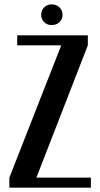

<svg xmlns="http://www.w3.org/2000/svg" viewBox="-20 -861 460 881"><path d="M59 -653V-699H383V-653L147 -46H397V0H23V-46L261 -653ZM169 -793Q169 -814 183 -827.5Q197 -841 217 -841Q238 -841 252.5 -827.5Q267 -814 267 -793Q267 -773 253 -759.5Q239 -746 217 -746Q196 -746 182.5 -759.5Q169 -773 169 -793Z"/></svg>

Font: Moniqa ExtBd Paragraph
Style: Regular
Weight: 800
Designer: Rajesh Rajput
Foundry: Rajesh Rajput
Version: Version 1.000